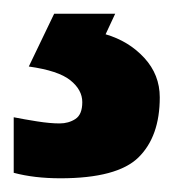

<svg xmlns="http://www.w3.org/2000/svg" viewBox="-52 -20 253 280"><path d="M181 122Q181 179 150 209.5Q119 240 36 240Q-2 240 -32 232V151Q-17 154 2 157Q21 160 35 160Q48 160 58 153.5Q68 147 68 129Q68 111 50.5 97Q33 83 -10 77L27 0H116L102 30Q136 40 158.5 64.5Q181 89 181 122Z"/></svg>

Font: Noto Sans Gurmukhi UI SemiCondensed
Style: Bold
Weight: 700
Width: 4
Designer: Jelle Bosma - Monotype Design Team
Foundry: Monotype Imaging Inc.
Version: Version 2.004; ttfautohint (v1.8.4.7-5d5b)